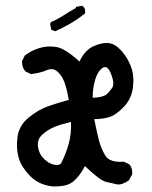

<svg xmlns="http://www.w3.org/2000/svg" viewBox="-20 -665 540 683"><path d="M166 -2Q117.2 -7.8 86.9 -39.1Q56.6 -70.3 46.9 -102.1Q37.1 -133.8 42 -175.8Q46.9 -217.8 81.1 -246.1Q115.2 -274.4 151.4 -287.1Q187.5 -299.8 224.6 -309.6Q218.8 -344.7 210 -370.1Q201.2 -395.5 184.6 -410.2Q168 -424.8 145.5 -415Q123 -405.3 89.8 -401.4L70.3 -411.1Q56.6 -426.8 58.6 -448.2L68.4 -467.8Q91.8 -485.4 120.1 -494.1Q148.4 -502.9 179.7 -498Q210.9 -493.2 262.7 -446.3Q282.2 -487.3 313.5 -501Q344.7 -514.6 367.2 -511.7Q389.6 -508.8 411.1 -485.4Q432.6 -461.9 445.3 -429.7Q458 -397.5 453.1 -355.5Q448.2 -313.5 419.9 -284.2Q391.6 -254.9 367.2 -248Q342.8 -241.2 315.4 -241.2Q323.2 -200.2 331.1 -168.9Q338.9 -137.7 354.5 -111.8Q370.1 -85.9 420.9 -89.8L440.4 -80.1Q452.1 -66.4 450.2 -44.9L438.5 -23.4Q413.1 -5.9 396 -9.3Q378.9 -12.7 356.9 -18.1Q335 -23.4 282.2 -74.2Q262.7 -37.1 239.7 -18.6Q216.8 0 166 -2ZM197.3 -84Q214.8 -118.2 224.6 -154.3Q234.4 -190.4 232.4 -231.4Q199.2 -223.6 174.8 -213.9Q150.4 -204.1 130.9 -186.5Q111.3 -168.9 115.2 -142.6Q119.1 -116.2 136.7 -99.6Q154.3 -83 171.9 -79.1Q189.5 -75.2 197.3 -84ZM356.4 -327.1Q368.2 -336.9 378.4 -351.6Q388.7 -366.2 375.5 -400.9Q362.3 -435.5 344.7 -423.3Q327.1 -411.1 318.4 -380.9Q309.6 -350.6 309.6 -317.4Q337.9 -317.4 356.4 -327.1ZM175.8 -553.7 162.1 -559.6 158.2 -581.1 162.1 -586.9Q185.5 -596.7 207 -610.8Q228.5 -625 250 -636.7V-640.6L272.5 -644.5Q286.1 -634.8 282.2 -617.2Q256.8 -596.7 230 -581.1Q203.1 -565.4 175.8 -553.7Z"/></svg>

Font: NaikaiFont
Style: Regular
Weight: 400
Version: Version 1.67